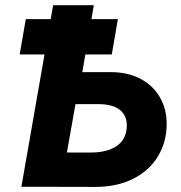

<svg xmlns="http://www.w3.org/2000/svg" viewBox="-20 -720 699 740"><path d="M194.8 -132.4 329 -132Q373.8 -132 405.2 -144.3Q436.6 -156.6 452.7 -180Q468.8 -203.4 468.8 -237.2Q468.8 -262.8 456.3 -281.2Q443.8 -299.6 419.7 -309.1Q395.6 -318.6 361.4 -318.6H234.2L256.2 -442H407.2Q471.8 -442 520.5 -416.7Q569.2 -391.4 595.8 -345.9Q622.4 -300.4 622.4 -242.6Q622.4 -173.6 589.2 -118.2Q556 -62.8 493.3 -31Q430.6 0.8 344.6 0.4L171.2 0ZM184.8 -700H341.6L290.4 -402.2L285.2 -399L214.4 0H62.4ZM79.4 -646.2H434.4L410.8 -510.2H55.8Z"/></svg>

Font: Fixel Italic Variable Display Thin
Style: Italic
Weight: 100
Italic angle: -10°
Designer: AlfaBravo + MacPaw
Foundry: Kyrylo Tkachov, Marchela Mozhyna, Serhii Makarenko, Maria Weinstein, Zakhar Kryvoshyya
Version: Version 1.210;Glyphs 3.2 (3217)